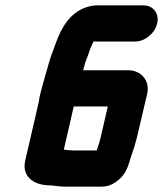

<svg xmlns="http://www.w3.org/2000/svg" viewBox="-20 -698 608 716"><path d="M341 -137H253C241 -137 228 -139 218 -140L255 -301H382L355 -184C351 -167 346 -154 341 -137ZM566 -610C575 -647 552 -678 515 -678H340C328 -678 314 -675 299 -670C243 -650 210 -599 188 -537L177 -507C172 -495 168 -482 164 -469C153 -429 138 -381 128 -339C126 -326 124 -313 121 -302L74 -99C61 -41 103 -10 158 -7C180 -7 199 -2 222 -2H360C377 -2 394 -7 410 -18C439 -38 451 -57 463 -95C465 -104 468 -112 471 -121C479 -143 484 -160 490 -183L529 -349C540 -398 505 -436 459 -436H290C293 -445 295 -453 296 -459C299 -469 303 -478 306 -486L318 -520C322 -530 326 -536 328 -543H483C520 -543 557 -573 566 -610Z"/></svg>

Font: Electronic
Style: UltThkIt
Weight: 900
Version: Version 1.011